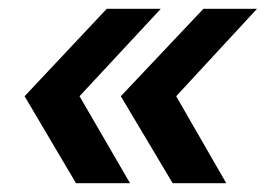

<svg xmlns="http://www.w3.org/2000/svg" viewBox="-20 -479 605 437"><path d="M36 -260 223 -459H346L161 -260L276 -62H153ZM255 -260 443 -459H565L381 -260L495 -62H373Z"/></svg>

Font: Sarabun SemiBold
Style: Italic
Weight: 600
Italic angle: -10°
Designer: Suppakit Chalermlarp | Katatrad Co.,Ltd.
Foundry: Cadson Demak Co.,Ltd.
Version: Version 1.000; ttfautohint (v1.6)